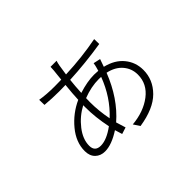

<svg xmlns="http://www.w3.org/2000/svg" viewBox="-125 -933 1249 1249"><g transform="rotate(-45 500.0 -308.5)"><path d="M460 -143.6Q560.5 -237.3 611.3 -373Q605.5 -374 590.8 -374Q519.5 -374 444.3 -344.7Q443.4 -333 443.4 -307.6Q443.4 -226.6 460 -143.6ZM398.4 -305.7V-325.2Q332 -290 285.6 -230.5Q239.3 -170.9 239.3 -111.3Q239.3 -57.6 293.9 -57.6Q347.7 -57.6 419.9 -110.4Q398.4 -212.9 398.4 -305.7ZM676.8 -426.8 669.9 -407.2Q751 -387.7 794.4 -334.5Q837.9 -281.2 837.9 -210.9Q837.9 -121.1 771.5 -54.2Q705.1 12.7 566.4 34.2L538.1 -8.8Q646.5 -18.6 718.8 -73.7Q791 -128.9 791 -214.8Q791 -270.5 755.4 -312Q719.7 -353.5 655.3 -367.2Q588.9 -197.3 470.7 -94.7Q472.7 -86.9 491.2 -28.3L445.3 -13.7Q436.5 -41 429.7 -64.5Q348.6 -11.7 287.1 -11.7Q246.1 -11.7 220.2 -37.1Q194.3 -62.5 194.3 -107.4Q194.3 -188.5 254.4 -261.2Q314.5 -334 400.4 -373Q402.3 -425.8 410.2 -500Q390.6 -499 351.6 -499Q286.1 -499 221.7 -504.9L220.7 -552.7Q279.3 -543 351.6 -543Q393.6 -543 415 -543.9Q417 -561.5 419.4 -586.9Q421.9 -612.3 422.9 -619.1Q424.8 -642.6 424.8 -652.3H480.5Q475.6 -638.7 471.7 -617.2Q466.8 -585.9 460.9 -545.9Q614.3 -551.8 752.9 -579.1L753.9 -533.2Q600.6 -508.8 455.1 -502Q449.2 -450.2 446.3 -390.6Q525.4 -416 588.9 -416Q602.5 -416 626 -414.1L631.8 -434.6Q636.7 -450.2 639.6 -470.7L688.5 -460Q685.5 -449.2 676.8 -426.8Z"/></g></svg>

Font: GenEi Gothic M Light
Style: Regular
Weight: 300
Designer: o_tamon (Modified); [Source Han Sans]
Ryoko NISHIZUKA  (kana & ideographs); Paul D. Hunt (Latin, Greek & Cyrillic); Wenl
Version: Version 1.1a;Original Version 1.004